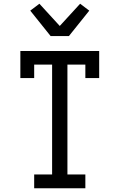

<svg xmlns="http://www.w3.org/2000/svg" viewBox="-20 -1008 640 1028"><path d="M437 0H163V-74H259V-662H163V-590H89V-735H511V-590H437V-662H341V-74H437ZM251 -815 142 -951 191 -988 300 -869 409 -988 458 -951 349 -815Z"/></svg>

Font: Iosevka HT Extended
Style: Regular
Weight: 400
Width: 7
Monospace: yes
Designer: Belleve Invis
Foundry: Belleve Invis
Version: Version 32.3.0; ttfautohint (v1.8.4)